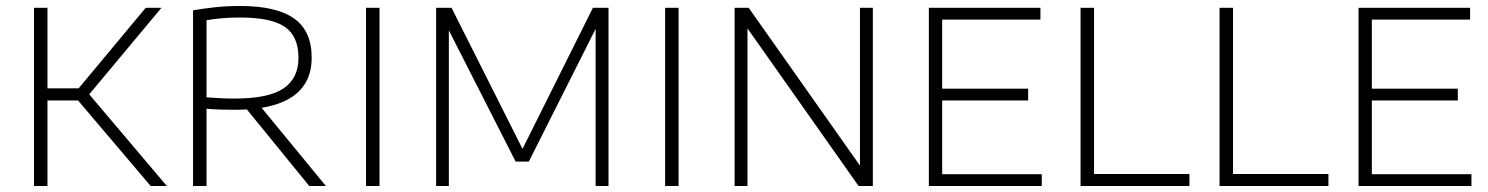

<svg xmlns="http://www.w3.org/2000/svg" viewBox="-20 -621 4968 641"><path d="M483 0 224.5 -304.5 466.5 -595H519L272 -299V-313L537 0ZM93.5 0V-595H138.5V0ZM129.5 -285.5V-326H249.5V-285.5Z M624.5 0V-586.5Q658.5 -592.5 697.8 -596.8Q737 -601 782.5 -601Q903 -601 961.8 -559.2Q1020.5 -517.5 1020.5 -429.5Q1021 -371.5 992.2 -332.5Q963.5 -293.5 906.2 -274Q849 -254.5 763.5 -254.5Q738.5 -254.5 715.2 -255.2Q692 -256 669.5 -258V0ZM1012.5 0 783.5 -281H837L1068 0ZM763 -292Q876.5 -292 926.5 -325.8Q976.5 -359.5 976.5 -428Q976.5 -500 931 -531.2Q885.5 -562.5 783 -562.5Q748.5 -562.5 722.2 -560.2Q696 -558 669.5 -553.5V-296Q696 -294.5 715.2 -293.2Q734.5 -292 763 -292Z M1202 0V-595H1247V0Z M1436 0V-595H1487.5L1731.5 -110H1717.5L1959.5 -595H2011.5V0H1968.5V-556.5H1984.5L1745.5 -81.5H1701.5L1460 -556H1478.5V0Z M2200.5 0V-595H2245.5V0Z M2432.5 0V-595H2479.5L2864.5 -49H2851V-595H2894V0H2846.5L2461.5 -546H2475.5V0Z M3081 0V-595H3453.5V-555.5H3125.5V-39.5H3458V0ZM3111 -285.5V-325H3412.5V-285.5Z M3587.5 0V-595H3632.5V-40H3951V0Z M4051.5 0V-595H4096.5V-40H4415V0Z M4515.5 0V-595H4888V-555.5H4560V-39.5H4892.5V0ZM4545.5 -285.5V-325H4847V-285.5Z"/></svg>

Font: Encode Sans SC ExtraLight
Style: Regular
Weight: 250
Designer: Multiple Designers
Foundry: Impallari Type
Version: Version 3.002